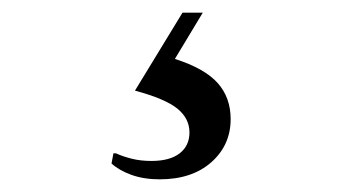

<svg xmlns="http://www.w3.org/2000/svg" viewBox="-20 -43 540 303"><path d="M232 240Q207 240 187.5 233Q168 226 156 215L159 199H163Q174 204 188 207.5Q202 211 219 211Q248 211 263.5 199Q279 187 279 166Q279 144 260 128.5Q241 113 193 100L268 -23H300L256 50Q303 65 323.5 88Q344 111 344 145Q344 186 313.5 213Q283 240 232 240Z"/></svg>

Font: Spectral SemiBold
Style: Italic
Weight: 600
Italic angle: -10°
Designer: Jean-Baptiste Levee
Foundry: Production Type
Version: Version 2.001